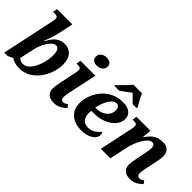

<svg xmlns="http://www.w3.org/2000/svg" viewBox="16 -1456 2152 2152"><g transform="rotate(45 1092.0 -380.0)"><path d="M261 10Q220 10 186.5 -1Q153 -12 134 -26L77 3H21L154 -622Q157 -635 159 -648Q161 -661.1 161 -664.7Q161 -691.7 149 -699.3Q137 -707 108 -707H85L95 -760H337L297 -570Q294 -556 286.5 -532Q279 -508 270 -482Q261 -456 253.5 -434Q246 -412 242 -401H247Q271 -450 298 -482Q325 -514 359 -530Q393 -546 437.3 -546Q501 -546 542 -500Q583 -454 583 -365Q583 -316 569 -264Q554.9 -212 527.9 -163Q500.9 -114 461.4 -75Q422 -36 371.8 -13Q321.5 10 261 10ZM256 -54Q291 -54 319 -75.5Q347 -97 368 -131.5Q389 -166.1 403 -206.5Q417 -247 424 -286.8Q431 -326.5 431 -358Q431 -417.1 415.4 -441.5Q399.8 -466 377.9 -466Q356 -466 335.6 -451Q315.1 -436 297.7 -411.8Q280.2 -387.7 266.6 -360.9Q253 -334 244 -310Q235 -286 232 -271L191 -82Q201.8 -69.6 218.5 -61.8Q235.2 -54 256 -54Z M808 10Q751 10 720 -17.5Q689 -45 689 -93Q689 -107 690.5 -125Q692 -143 696 -165Q700 -187 705 -212L744 -398Q747 -411 749 -424Q751 -437 751 -441Q751 -468 739 -475.5Q727 -483 698 -483H680L690 -536H926L857 -211Q853 -193 850 -176.5Q847 -160 845 -144.5Q843 -129 843 -115Q843 -93 852.5 -81.5Q862 -70 878 -70Q894 -70 907 -76Q920 -82 937 -93L961 -59Q937 -34 900 -12Q863 10 808 10ZM857 -626Q824 -626 801.5 -641.5Q779 -657 779 -688Q779 -717 792 -735Q805 -753 826 -761.5Q847 -770 872 -770Q904 -770 928 -755.5Q952 -741 952 -707Q952 -680 938 -662Q924 -644 902.5 -635Q881 -626 857 -626Z M1239.9 10Q1179 10 1128.5 -12.5Q1078 -35 1047.5 -81Q1017 -127 1017 -197.3Q1017 -241.5 1031 -290.3Q1045 -339 1072.5 -384.5Q1100 -430 1141 -466.5Q1182 -503 1236 -524.5Q1290 -546 1355.9 -546Q1427.5 -546 1467.2 -515.1Q1507 -484.3 1507 -428.1Q1507 -374 1468.5 -328Q1430 -282 1362.7 -253.5Q1295.3 -225 1209 -225H1172.1Q1171.1 -214.7 1170.5 -204.8Q1170 -195 1170 -187Q1170 -129 1197 -97.5Q1224 -66 1278.9 -66Q1327.7 -66 1365.9 -91.5Q1404 -117 1425 -147Q1438 -131 1438 -104Q1438 -80 1417 -53.5Q1396 -27 1352.4 -8.5Q1308.7 10 1239.9 10ZM1187.6 -282Q1238 -282 1277.5 -299.6Q1317 -317.2 1340 -348.3Q1363 -379.5 1363 -421Q1363 -452 1350 -469Q1337 -486 1313.5 -486Q1290 -486 1267.8 -468Q1245.6 -450 1227.8 -420Q1210 -390 1197.5 -354Q1185 -318 1179 -282ZM1158 -619Q1178 -638 1203.5 -663.5Q1229 -689 1255 -716Q1281 -743 1300 -766H1435Q1444 -746 1457.5 -718.5Q1471 -691 1486.5 -664.5Q1502 -638 1513 -619L1510 -606H1447Q1436 -617 1419.5 -633Q1403 -649 1386.5 -666Q1370 -683 1358 -696Q1340 -683 1317 -666Q1294 -649 1272 -633Q1250 -617 1233 -606H1155Z M2015 10Q1958 10 1927 -17.5Q1896 -45 1896 -93Q1896 -114 1900 -144Q1904 -174 1912 -212L1928 -291Q1931 -304 1935 -324Q1939 -344 1942.5 -365.5Q1946 -387 1946 -403Q1946 -422 1938 -441Q1930 -460 1904 -460Q1879 -460 1854 -436Q1829 -412 1808 -375.5Q1787 -339 1771.5 -300Q1756 -261 1750 -232L1699 0H1549L1633 -398Q1636 -411 1638 -424Q1640 -437 1640 -441Q1640 -468 1628 -475.5Q1616 -483 1587 -483H1569L1578 -536H1800L1789 -429H1795Q1833 -489 1878 -517.5Q1923 -546 1990 -546Q2033 -546 2057.5 -530Q2082 -514 2093 -488Q2104 -462 2104 -431Q2104 -406 2097.5 -375Q2091 -344 2086 -318L2064 -211Q2058 -184 2054 -160Q2050 -136 2050 -115Q2050 -93 2059.5 -81.5Q2069 -70 2085 -70Q2101 -70 2114 -76Q2127 -82 2144 -93L2168 -59Q2144 -34 2107 -12Q2070 10 2015 10Z"/></g></svg>

Font: Noto Serif
Style: Italic
Weight: 400
Italic angle: -12°
Designer: Monotype Design Team
Foundry: Monotype Imaging Inc.
Version: Version 2.013